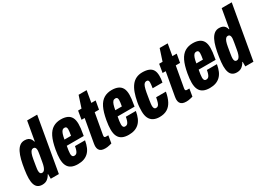

<svg xmlns="http://www.w3.org/2000/svg" viewBox="-5 -1473 3092 2234"><g transform="rotate(-30 1541.0 -356.5)"><path d="M115 12Q80 12 56.5 -3.5Q33 -19 22 -51Q11 -83 11 -131Q11 -156 14 -184.5Q17 -213 22 -247Q32 -314 45.5 -367.5Q59 -421 78.5 -459.5Q98 -498 125 -519Q152 -540 189 -540Q219 -540 238 -530.5Q257 -521 267.5 -505.5Q278 -490 283 -469H288L333 -725H468L341 0H232V-62H227Q211 -31 184 -9.5Q157 12 115 12ZM181 -109Q197 -109 208.5 -121Q220 -133 229 -157.5Q238 -182 244 -220Q254 -273 258 -300.5Q262 -328 264 -340.5Q266 -353 266 -361Q266 -378 262.5 -388.5Q259 -399 251.5 -404.5Q244 -410 232 -410Q217 -410 206 -399Q195 -388 186 -364Q177 -340 170 -299Q161 -246 156.5 -218.5Q152 -191 150.5 -178Q149 -165 149 -156Q149 -131 157 -120Q165 -109 181 -109Z M593 12Q542 12 507.5 -4.5Q473 -21 455.5 -56.5Q438 -92 438 -148Q438 -173 441 -202.5Q444 -232 450 -266Q468 -367 497.5 -426.5Q527 -486 572 -513Q617 -540 677 -540Q726 -540 760.5 -525Q795 -510 813 -477.5Q831 -445 831 -391Q831 -367 827.5 -333.5Q824 -300 813 -239H585Q579 -206 575.5 -182Q572 -158 572 -140Q572 -125 575.5 -114.5Q579 -104 586 -99Q593 -94 604 -94Q617 -94 626.5 -99Q636 -104 643 -115Q650 -126 656 -144Q662 -162 666 -188H801Q792 -136 775.5 -98.5Q759 -61 733 -36.5Q707 -12 672.5 0Q638 12 593 12ZM598 -315H686Q691 -342 693.5 -361.5Q696 -381 696 -394Q696 -408 693 -417Q690 -426 683 -430Q676 -434 665 -434Q646 -434 634 -421Q622 -408 613.5 -382Q605 -356 598 -315Z M959 12Q928 12 908 3Q888 -6 878 -24Q868 -42 868 -70Q868 -78 869.5 -87Q871 -96 872 -106L927 -415H885L904 -528H950L1001 -684H1109L1082 -528H1140L1120 -415H1062L1013 -141Q1012 -136 1011.5 -131Q1011 -126 1011 -123Q1011 -113 1016 -108Q1021 -103 1032 -103H1065L1048 -3Q1031 1 1015.5 5Q1000 9 986 10.5Q972 12 959 12Z M1276 12Q1225 12 1190.5 -4.5Q1156 -21 1138.5 -56.5Q1121 -92 1121 -148Q1121 -173 1124 -202.5Q1127 -232 1133 -266Q1151 -367 1180.5 -426.5Q1210 -486 1255 -513Q1300 -540 1360 -540Q1409 -540 1443.5 -525Q1478 -510 1496 -477.5Q1514 -445 1514 -391Q1514 -367 1510.5 -333.5Q1507 -300 1496 -239H1268Q1262 -206 1258.5 -182Q1255 -158 1255 -140Q1255 -125 1258.5 -114.5Q1262 -104 1269 -99Q1276 -94 1287 -94Q1300 -94 1309.5 -99Q1319 -104 1326 -115Q1333 -126 1339 -144Q1345 -162 1349 -188H1484Q1475 -136 1458.5 -98.5Q1442 -61 1416 -36.5Q1390 -12 1355.5 0Q1321 12 1276 12ZM1281 -315H1369Q1374 -342 1376.5 -361.5Q1379 -381 1379 -394Q1379 -408 1376 -417Q1373 -426 1366 -430Q1359 -434 1348 -434Q1329 -434 1317 -421Q1305 -408 1296.5 -382Q1288 -356 1281 -315Z M1690 12Q1643 12 1609 -5.5Q1575 -23 1557.5 -59Q1540 -95 1540 -151Q1540 -178 1542 -207Q1544 -236 1550 -268Q1562 -334 1580.5 -385Q1599 -436 1625.5 -470.5Q1652 -505 1688.5 -522.5Q1725 -540 1772 -540Q1822 -540 1856.5 -526.5Q1891 -513 1908.5 -483.5Q1926 -454 1926 -404Q1926 -385 1924 -364Q1922 -343 1917 -319H1785Q1789 -344 1791 -361.5Q1793 -379 1793 -392Q1793 -405 1790 -413Q1787 -421 1780.5 -424.5Q1774 -428 1764 -428Q1749 -428 1737 -418Q1725 -408 1716 -382.5Q1707 -357 1698 -309Q1688 -250 1683 -218Q1678 -186 1676.5 -171.5Q1675 -157 1675 -148Q1675 -132 1678.5 -121.5Q1682 -111 1688.5 -105.5Q1695 -100 1706 -100Q1722 -100 1733 -109Q1744 -118 1752 -142Q1760 -166 1768 -208H1899Q1886 -135 1860 -86Q1834 -37 1792.5 -12.5Q1751 12 1690 12Z M2048 12Q2017 12 1997 3Q1977 -6 1967 -24Q1957 -42 1957 -70Q1957 -78 1958.5 -87Q1960 -96 1961 -106L2016 -415H1974L1993 -528H2039L2090 -684H2198L2171 -528H2229L2209 -415H2151L2102 -141Q2101 -136 2100.5 -131Q2100 -126 2100 -123Q2100 -113 2105 -108Q2110 -103 2121 -103H2154L2137 -3Q2120 1 2104.5 5Q2089 9 2075 10.5Q2061 12 2048 12Z M2365 12Q2314 12 2279.5 -4.5Q2245 -21 2227.5 -56.5Q2210 -92 2210 -148Q2210 -173 2213 -202.5Q2216 -232 2222 -266Q2240 -367 2269.5 -426.5Q2299 -486 2344 -513Q2389 -540 2449 -540Q2498 -540 2532.5 -525Q2567 -510 2585 -477.5Q2603 -445 2603 -391Q2603 -367 2599.5 -333.5Q2596 -300 2585 -239H2357Q2351 -206 2347.5 -182Q2344 -158 2344 -140Q2344 -125 2347.5 -114.5Q2351 -104 2358 -99Q2365 -94 2376 -94Q2389 -94 2398.5 -99Q2408 -104 2415 -115Q2422 -126 2428 -144Q2434 -162 2438 -188H2573Q2564 -136 2547.5 -98.5Q2531 -61 2505 -36.5Q2479 -12 2444.5 0Q2410 12 2365 12ZM2370 -315H2458Q2463 -342 2465.5 -361.5Q2468 -381 2468 -394Q2468 -408 2465 -417Q2462 -426 2455 -430Q2448 -434 2437 -434Q2418 -434 2406 -421Q2394 -408 2385.5 -382Q2377 -356 2370 -315Z M2729 12Q2694 12 2670.5 -3.5Q2647 -19 2636 -51Q2625 -83 2625 -131Q2625 -156 2628 -184.5Q2631 -213 2636 -247Q2646 -314 2659.5 -367.5Q2673 -421 2692.5 -459.5Q2712 -498 2739 -519Q2766 -540 2803 -540Q2833 -540 2852 -530.5Q2871 -521 2881.5 -505.5Q2892 -490 2897 -469H2902L2947 -725H3082L2955 0H2846V-62H2841Q2825 -31 2798 -9.5Q2771 12 2729 12ZM2795 -109Q2811 -109 2822.5 -121Q2834 -133 2843 -157.5Q2852 -182 2858 -220Q2868 -273 2872 -300.5Q2876 -328 2878 -340.5Q2880 -353 2880 -361Q2880 -378 2876.5 -388.5Q2873 -399 2865.5 -404.5Q2858 -410 2846 -410Q2831 -410 2820 -399Q2809 -388 2800 -364Q2791 -340 2784 -299Q2775 -246 2770.5 -218.5Q2766 -191 2764.5 -178Q2763 -165 2763 -156Q2763 -131 2771 -120Q2779 -109 2795 -109Z"/></g></svg>

Font: Archivo ExtraCondensed ExtraBold
Style: Italic
Weight: 800
Width: 2
Italic angle: -10°
Designer: Hector Gatti
Foundry: Omnibus-Type
Version: Version 2.001